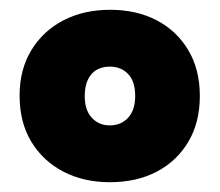

<svg xmlns="http://www.w3.org/2000/svg" viewBox="-20 -759 449 392"><path d="M204 -387Q151 -387 109.5 -408.5Q68 -430 44 -469.5Q20 -509 20 -564Q20 -617 44 -656.5Q68 -696 109.5 -717.5Q151 -739 205 -739Q259 -739 300 -717.5Q341 -696 364.5 -656.5Q388 -617 388 -563Q388 -509 364.5 -469.5Q341 -430 300 -408.5Q259 -387 204 -387ZM204 -503Q227 -503 241.5 -518.5Q256 -534 256 -563Q256 -593 241.5 -608Q227 -623 204 -623Q189 -623 177.5 -616.5Q166 -610 159.5 -596.5Q153 -583 153 -563Q153 -534 167.5 -518.5Q182 -503 204 -503Z"/></svg>

Font: Hubot Sans Condensed ExtraLight Black
Style: Regular
Weight: 900
Version: Version 2.000